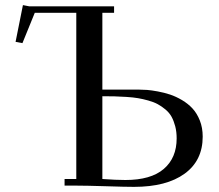

<svg xmlns="http://www.w3.org/2000/svg" viewBox="-20 -727 859 752"><path d="M41 -563 69.8 -707 95.2 -702.1H426.8V-676.8H380.9V-376H524.9Q539.6 -376 556.2 -374.8Q572.8 -373.5 597.9 -368.9Q623 -364.3 646 -356.7Q668.9 -349.1 692.9 -335Q716.8 -320.8 734.1 -302Q751.5 -283.2 762.7 -254.9Q773.9 -226.6 773.9 -191.9Q773.9 -98.1 702.9 -46.6Q631.8 4.9 504.9 4.9Q471.7 4.9 394.5 2.4Q317.4 0 278.8 0H232.9V-25.9H278.8V-676.8H116.2L67.9 -558.1ZM380.9 -25.9Q435.1 -22 471.2 -22Q570.8 -22 621.3 -65.2Q671.9 -108.4 671.9 -185.1Q671.9 -210.9 666.3 -232.4Q660.6 -253.9 651.9 -269.8Q643.1 -285.6 628.2 -298.1Q613.3 -310.5 598.1 -318.8Q583 -327.1 561 -333.3Q539.1 -339.4 520.5 -342.5Q502 -345.7 475.3 -347.4Q448.7 -349.1 429 -349.6Q409.2 -350.1 380.9 -350.1Z"/></svg>

Font: Dehuti Alt
Style: Bold
Weight: 700
Version: Version 1.2